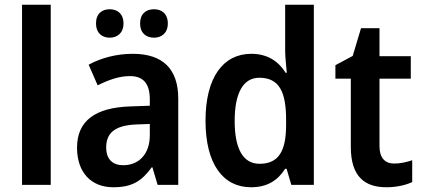

<svg xmlns="http://www.w3.org/2000/svg" viewBox="-20 -780 1783 810"><path d="M194 0V-760H73V0Z M385 -681C385 -641 410 -621 443 -621C475 -621 501 -641 501 -681C501 -722 475 -741 443 -741C410 -741 385 -722 385 -681ZM571 -681C571 -641 596 -621 630 -621C662 -621 688 -641 688 -681C688 -722 662 -741 630 -741C596 -741 571 -722 571 -681ZM540 -553C470 -553 405 -535 354 -507L392 -420C438 -443 483 -459 528 -459C582 -459 612 -430 612 -361V-334L529 -331C380 -326 305 -269 305 -157C305 -53 364 10 458 10C537 10 578 -16 620 -74H623L645 0H732V-364C732 -490 666 -553 540 -553ZM555 -255 612 -257V-209C612 -128 564 -83 500 -83C457 -83 428 -106 428 -158C428 -217 462 -251 555 -255Z M1039 10C1110 10 1153 -21 1183 -68H1189L1209 0H1304V-760H1183V-566C1183 -537 1188 -499 1190 -473H1185C1155 -521 1109 -553 1040 -553C922 -553 847 -454 847 -271C847 -88 921 10 1039 10ZM1075 -89C1006 -89 970 -151 970 -270C970 -386 1005 -452 1074 -452C1159 -452 1187 -391 1187 -274V-253C1187 -142 1155 -89 1075 -89Z M1643 -90C1604 -90 1581 -114 1581 -163V-448H1713V-543H1581V-661H1503L1468 -544L1395 -505V-448H1460V-160C1460 -34 1520 10 1610 10C1653 10 1692 1 1719 -12V-104C1695 -96 1669 -90 1643 -90Z"/></svg>

Font: Noto Sans Devanagari UI SemiCondensed SemiBold
Style: Regular
Weight: 600
Width: 4
Designer: Jelle Bosma - Monotype Design Team
Foundry: Monotype Imaging Inc.
Version: Version 2.004